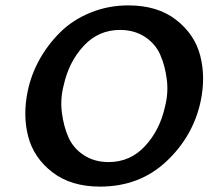

<svg xmlns="http://www.w3.org/2000/svg" viewBox="-20 -685 797 712"><path d="M351 7Q243 7 174 -46.5Q105 -100 84.5 -179Q64 -258 83 -348Q96 -410 127.5 -466Q159 -522 205 -567Q251 -612 316.5 -638.5Q382 -665 456 -665Q564 -665 633 -611.5Q702 -558 722.5 -478.5Q743 -399 724 -309Q696 -179 596.5 -86Q497 7 351 7ZM383 -84Q463 -84 518 -143.5Q573 -203 592 -290Q605 -340 598.5 -391Q592 -442 574 -482.5Q556 -523 517 -548.5Q478 -574 425 -574Q345 -574 290 -514.5Q235 -455 216 -368Q203 -318 209.5 -267Q216 -216 234 -175.5Q252 -135 291 -109.5Q330 -84 383 -84Z"/></svg>

Font: EauTest
Style: Bold Italic
Weight: 700
Italic angle: -12°
Designer: Christian Thalmann (Catharsis Fonts)
Version: Version 0.001;PS 000.001;hotconv 1.0.88;makeotf.lib2.5.64775